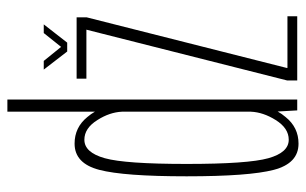

<svg xmlns="http://www.w3.org/2000/svg" viewBox="-174 -651 828 520"><g transform="rotate(-90 240.0 -391.0)"><path d="M201 0 198 -53Q192 -42 183 -31.5Q155 3.5 111 3.5Q57.5 3.5 40 -63.5Q22.5 -130.5 22.5 -299.5Q22.5 -469.5 40 -536.2Q57.5 -603 111 -603Q155 -603 183 -568.5Q191.5 -558.5 197.5 -548V-785H230.5V0ZM197.5 -125.5V-474.5Q196 -508 175 -541Q153 -576.5 121.5 -576.5Q87 -576.5 71.5 -521.2Q56 -466 56 -299.5Q56 -133.5 71.5 -78.2Q87 -23 121.5 -23Q153 -23 175 -58.5Q196 -92 197.5 -125.5ZM282 0V-27L419.5 -570.5L420 -571H287V-597.5H453V-570L316 -28.5V-26.5H456V0ZM360.5 -623 311.5 -686.5H335L373 -639.5L410.5 -686.5H434L384.5 -623Z"/></g></svg>

Font: Anybody Condensed ExtraLight
Style: Regular
Weight: 200
Width: 3
Designer: Tyler Finck
Foundry: Etcetera Type Company
Version: Version 1.010; ttfautohint (v1.8.3) -l 8 -r 50 -G 200 -x 14 